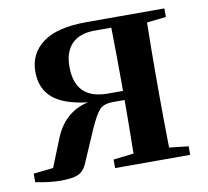

<svg xmlns="http://www.w3.org/2000/svg" viewBox="-66 -608 748 691"><g transform="rotate(-10 308.0 -262.0)"><path d="M323.2 -268.6H378.9V-299.8Q378.9 -386.7 377 -500H315.4Q261.7 -500 232.9 -471.2Q204.1 -442.4 204.1 -387.7Q204.1 -268.6 323.2 -268.6ZM577.1 -503.9 506.8 -496.1Q504.9 -382.8 504.9 -299.8V-235.4Q504.9 -152.3 506.8 -39.1L577.1 -31.2V0H302.7V-31.2L377 -40Q378.9 -147.5 378.9 -235.4H336.9Q301.8 -235.4 286.6 -218.3Q271.5 -201.2 250 -153.3L203.1 -44.9Q191.4 -12.7 171.4 -1Q151.4 10.7 103.5 10.7Q62.5 10.7 10.7 0V-31.2L83 -39.1L123 -138.7Q159.2 -230.5 247.1 -250Q159.2 -260.7 119.6 -295.4Q80.1 -330.1 80.1 -390.6Q80.1 -457 132.3 -496.1Q184.6 -535.2 292 -535.2H577.1Z"/></g></svg>

Font: GenYoMin TW TTF Bold
Style: Regular
Weight: 700
Version: Version 1.300